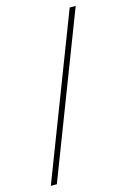

<svg xmlns="http://www.w3.org/2000/svg" viewBox="-116 -638 571 865"><g transform="rotate(-15 169.0 -206.0)"><path d="M10 171 300 -583H328L38 171Z"/></g></svg>

Font: Rokkitt Thin
Style: Regular
Weight: 250
Version: Version 3.103